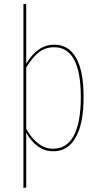

<svg xmlns="http://www.w3.org/2000/svg" viewBox="-20 -753 503 967"><path d="M401 -264Q401 -131 361.5 -61Q322 9 248 9Q165 9 112 -85V191L98 194V-732L112 -733V-432Q169 -528 253 -528Q325 -528 363 -462Q401 -396 401 -264ZM387 -264Q387 -515 253 -515Q208 -515 175 -489Q142 -463 112 -413V-104Q169 -4 247 -4Q316 -4 351.5 -69.5Q387 -135 387 -264Z"/></svg>

Font: Fira Sans Compressed Hair
Style: Regular
Weight: 100
Width: 1
Designer: bBox Type GmbH & Carrois Corporate GbR & Edenspiekermann AG
Foundry: bBox Type GmbH & Carrois Corporate GbR & Edenspiekermann AG
Version: Version 4.301